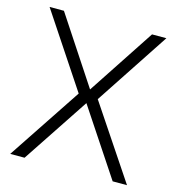

<svg xmlns="http://www.w3.org/2000/svg" viewBox="-99 -736 755 821"><g transform="rotate(15 278.5 -325.0)"><path d="M20 -650.5H83.5L278.5 -354.5L473.5 -650.5H537L321 -323L537 0H473.5L278.5 -294L83.5 0H20L236 -325Z"/></g></svg>

Font: Overused Grotesk Light
Style: Regular
Weight: 300
Version: Version 0.004